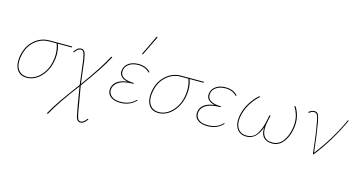

<svg xmlns="http://www.w3.org/2000/svg" viewBox="-98 -1147 3503 1871"><g transform="rotate(15 1654.0 -211.0)"><path d="M515 -396H374Q392 -349 392 -292Q392 -250 384 -214Q371 -152 338.5 -102.5Q306 -53 261 -25Q216 3 165 3Q107 3 75.5 -34Q44 -71 44 -135Q44 -163 50 -194Q70 -291 135.5 -348.5Q201 -406 289 -406H517ZM381 -289Q381 -346 362 -396H288Q205 -396 142.5 -341Q80 -286 61 -194Q54 -157 54 -135Q54 -75 84 -41Q114 -7 167 -7Q214 -7 256.5 -34Q299 -61 330 -108Q361 -155 373 -214Q381 -249 381 -289Z M845 234 853 240Q835 265 819 277Q803 289 783 289Q759 289 747.5 268Q736 247 727 190L721 158Q715 123 706 70.5Q697 18 686 -49Q534 150 457 289L446 286Q486 213 544.5 129Q603 45 684 -63L670 -178Q658 -278 653 -309Q644 -363 635 -381Q626 -399 606 -399Q577 -399 546 -354L538 -360Q556 -385 572 -397Q588 -409 608 -409Q632 -409 643.5 -388Q655 -367 664 -310Q670 -267 679 -187L693 -75Q846 -285 910 -409L921 -406Q885 -336 830.5 -254.5Q776 -173 695 -61Q709 25 733 159Q734 169 738 189Q747 243 756 261Q765 279 785 279Q814 279 845 234Z M1308 -360 1301 -353Q1258 -399 1187 -399Q1127 -399 1089.5 -370.5Q1052 -342 1052 -296Q1052 -258 1088 -238Q1124 -218 1188 -218L1187 -209Q1096 -209 1048.5 -183Q1001 -157 991 -113Q989 -106 989 -93Q989 -55 1020.5 -31Q1052 -7 1107 -7Q1205 -7 1261 -68L1268 -63Q1206 3 1108 3Q1050 3 1014 -22.5Q978 -48 978 -92Q978 -104 981 -117Q1001 -199 1125 -215Q1084 -223 1062.5 -244.5Q1041 -266 1041 -296Q1041 -306 1044 -318Q1054 -360 1092 -384.5Q1130 -409 1186 -409Q1264 -409 1308 -360ZM1192 -513 1287 -711 1297 -707 1201 -509Z M1844 -396H1703Q1721 -349 1721 -292Q1721 -250 1713 -214Q1700 -152 1667.5 -102.5Q1635 -53 1590 -25Q1545 3 1494 3Q1436 3 1404.5 -34Q1373 -71 1373 -135Q1373 -163 1379 -194Q1399 -291 1464.5 -348.5Q1530 -406 1618 -406H1846ZM1710 -289Q1710 -346 1691 -396H1617Q1534 -396 1471.5 -341Q1409 -286 1390 -194Q1383 -157 1383 -135Q1383 -75 1413 -41Q1443 -7 1496 -7Q1543 -7 1585.5 -34Q1628 -61 1659 -108Q1690 -155 1702 -214Q1710 -249 1710 -289Z M2187 -360 2180 -353Q2137 -399 2066 -399Q2006 -399 1968.5 -370.5Q1931 -342 1931 -296Q1931 -258 1967 -238Q2003 -218 2067 -218L2066 -209Q1975 -209 1927.5 -183Q1880 -157 1870 -113Q1868 -106 1868 -93Q1868 -55 1899.5 -31Q1931 -7 1986 -7Q2084 -7 2140 -68L2147 -63Q2085 3 1987 3Q1929 3 1893 -22.5Q1857 -48 1857 -92Q1857 -104 1860 -117Q1880 -199 2004 -215Q1963 -223 1941.5 -244.5Q1920 -266 1920 -296Q1920 -306 1923 -318Q1933 -360 1971 -384.5Q2009 -409 2065 -409Q2143 -409 2187 -360Z M2815 -249Q2815 -215 2808 -181Q2792 -100 2749 -48.5Q2706 3 2641 3Q2586 3 2556.5 -27Q2527 -57 2527 -112Q2527 -125 2528 -132Q2483 3 2381 3Q2325 3 2293.5 -33Q2262 -69 2262 -131Q2262 -159 2270 -194Q2284 -255 2318.5 -310.5Q2353 -366 2402 -410L2413 -406Q2362 -361 2328 -305.5Q2294 -250 2280 -191Q2272 -156 2272 -130Q2272 -73 2301 -40Q2330 -7 2380 -7Q2451 -7 2485.5 -64Q2520 -121 2535 -198L2547 -256H2558L2545 -196Q2536 -156 2536 -123Q2536 -66 2562 -36.5Q2588 -7 2638 -7Q2704 -7 2743 -56.5Q2782 -106 2797 -182Q2804 -216 2804 -250Q2804 -333 2758 -405L2769 -407Q2815 -335 2815 -249Z M3307 -406Q3205 -182 3061 0H3053L3049 -37Q3047 -54 3036.5 -141Q3026 -228 3011 -307Q3004 -346 2998.5 -364Q2993 -382 2984 -390.5Q2975 -399 2959 -399Q2934 -399 2911 -377L2904 -385Q2916 -396 2931.5 -402.5Q2947 -409 2961 -409Q2988 -409 2999 -388Q3010 -367 3021 -309Q3040 -200 3061 -16Q3205 -202 3297 -406Z"/></g></svg>

Font: Ysabeau Hairline
Style: Italic
Weight: 100
Italic angle: -12°
Designer: Christian Thalmann (Catharsis Fonts)
Version: Version 0.003